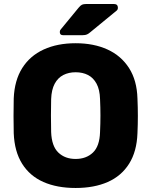

<svg xmlns="http://www.w3.org/2000/svg" viewBox="-20 -925 752 955"><path d="M356 10Q263.6 10 195.9 -19.8Q128.3 -49.6 90.1 -110.5Q51.9 -171.4 48.3 -262.3Q47.3 -304.8 47.3 -348.1Q47.3 -391.5 48.3 -435.2Q51.9 -525.1 90.5 -586.3Q129.1 -647.5 197.3 -678.8Q265.5 -710 356 -710Q446.5 -710 514.7 -678.8Q582.9 -647.5 622 -586.3Q661.1 -525.1 663.7 -435.2Q665.7 -391.5 665.7 -348.1Q665.7 -304.8 663.7 -262.3Q660.5 -171.4 622.1 -110.5Q583.7 -49.6 516.1 -19.8Q448.4 10 356 10ZM356 -134.4Q408.9 -134.4 442.2 -166.1Q475.5 -197.7 477.6 -267.9Q479.6 -311.6 479.6 -350.6Q479.6 -389.6 477.6 -432.1Q476.3 -478.9 460.4 -508.5Q444.5 -538.1 417.8 -551.9Q391.1 -565.6 356 -565.6Q321.9 -565.6 294.9 -551.9Q267.9 -538.1 252 -508.5Q236.1 -478.9 234.4 -432.1Q233.4 -389.6 233.4 -350.6Q233.4 -311.6 234.4 -267.9Q237.1 -197.7 270.3 -166.1Q303.5 -134.4 356 -134.4ZM293.4 -750Q277.4 -750 277.4 -766Q277.4 -774 282.4 -779L370.8 -886.4Q380.6 -898.2 387.9 -901.6Q395.3 -905 407.8 -905H547.5Q566.5 -905 566.5 -885.4Q566.5 -878.4 561.5 -873.4L428.7 -764.4Q420.7 -757.4 412.7 -753.7Q404.6 -750 390.9 -750Z"/></svg>

Font: Rubik Light
Style: Regular
Weight: 300
Designer: Hubert and Fischer
Foundry: Hubert and Fischer
Version: Version 2.300;gftools[0.9.30]